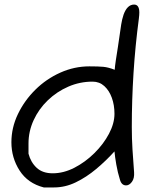

<svg xmlns="http://www.w3.org/2000/svg" viewBox="-20 -807 689 842"><path d="M172 15Q102 -3 66 -59Q30 -115 30 -183Q30 -247 58.5 -306.5Q87 -366 135 -413.5Q183 -461 244.5 -488.5Q306 -516 372 -516Q411 -516 433 -514Q455 -512 483 -501Q484 -516 488 -543Q492 -570 497 -600.5Q502 -631 505 -655Q508 -677 511.5 -699.5Q515 -722 522 -743Q538 -787 568 -787Q591 -787 591 -752Q591 -747 590.5 -740.5Q590 -734 589 -726Q573 -605 565.5 -486.5Q558 -368 558 -250Q558 -200 561 -151.5Q564 -103 568 -52Q570 -25 558.5 -9.5Q547 6 533 6Q513 6 506 -19Q496 -51 490 -85.5Q484 -120 482 -143Q445 -102 402 -66Q359 -30 312.5 -7.5Q266 15 217 15ZM211 -47Q259 -47 306.5 -71.5Q354 -96 394 -135.5Q434 -175 458 -220.5Q482 -266 482 -308Q482 -346 470.5 -378Q459 -410 437.5 -429.5Q416 -449 386 -449Q330 -449 279.5 -427Q229 -405 189.5 -367Q150 -329 127.5 -280Q105 -231 105 -178V-133Q115 -95 141 -71Q167 -47 211 -47Z"/></svg>

Font: Fuzzy Bubbles
Style: Regular
Weight: 400
Designer: Robert E. Leuschke
Foundry: Robert E. Leuschke
Version: Version 1.010; ttfautohint (v1.8.3)